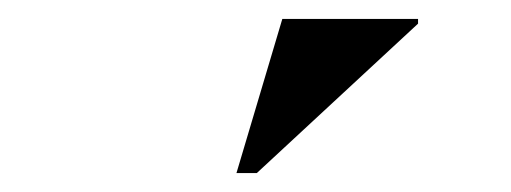

<svg xmlns="http://www.w3.org/2000/svg" viewBox="-20 -752 540 203"><path d="M230 -569 278.5 -732H422V-727L251.5 -569Z"/></svg>

Font: Newsreader 72pt ExtraBold
Style: Regular
Weight: 800
Designer: Hugues Gentile
Foundry: Production Type
Version: Version 1.003; ttfautohint (v1.8.3)